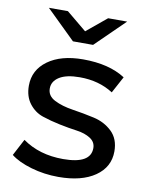

<svg xmlns="http://www.w3.org/2000/svg" viewBox="-84 -798 669 865"><g transform="rotate(10 250.5 -365.5)"><path d="M427 -737 294 -607H202L69 -737H156L248 -661L340 -737ZM136 -380Q136 -346 170.5 -328.5Q205 -311 254.5 -303.5Q304 -296 353.5 -285Q403 -274 437.5 -241Q472 -208 472 -151Q472 -79 410.5 -36.5Q349 6 243 6Q178 6 118 -11.5Q58 -29 24 -56L64 -132Q141 -77 250 -77Q376 -77 376 -149Q376 -177 351 -193Q326 -209 289 -214Q252 -219 208.5 -228Q165 -237 128 -249.5Q91 -262 66 -294.5Q41 -327 41 -376Q41 -448 101 -491.5Q161 -535 262 -535Q381 -535 455 -487L414 -411Q349 -453 261 -453Q200 -453 168 -433Q136 -413 136 -380Z"/></g></svg>

Font: false
Style: Regular
Weight: 500
Designer: Julieta Ulanovsky
Foundry: Julieta Ulanovsky
Version: Version 7.222;hotconv 1.0.109;makeotfexe 2.5.65596